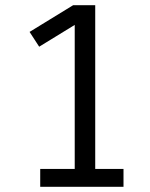

<svg xmlns="http://www.w3.org/2000/svg" viewBox="-20 -720 580 740"><path d="M135 0V-69H268V-624L131 -540L94 -597L262 -700H347V-69H456V0Z"/></svg>

Font: Carrois Gothic
Style: Regular
Weight: 400
Designer: Ralph du Carrois
Foundry: Ralph du Carrois
Version: Version 1.001